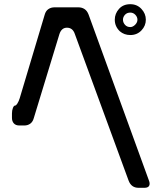

<svg xmlns="http://www.w3.org/2000/svg" viewBox="-20 -790 768 915"><path d="M551 -641Q572 -623 601 -623Q633 -623 654 -645Q675 -667 675 -696Q675 -725 654 -747.5Q633 -770 601 -770Q567 -770 547 -747.5Q527 -725 527 -696Q527 -664 551 -641ZM601 -661Q585 -661 575.5 -672Q566 -683 566 -696Q566 -709 575.5 -719.5Q585 -730 601 -730Q615 -730 625 -719.5Q635 -709 635 -696Q635 -683 624 -672Q613 -661 601 -661ZM72 -192H96Q112 -192 124 -200.5Q136 -209 141 -227L263 -627Q273 -658 299 -658Q327 -658 337 -627L593 71Q606 105 640 105H668Q693 105 693 85Q693 78 690 71L402 -721Q395 -739 382.5 -747Q370 -755 354 -755H239Q223 -755 210.5 -746.5Q198 -738 193 -720L74 -322Q72 -315 69 -308.5Q66 -302 63 -297Q57 -287 52 -287Q46 -287 41.5 -275.5Q37 -264 37 -249V-228Q37 -212 46 -202Q55 -192 72 -192Z"/></svg>

Font: WDXL Lubrifont SC
Style: Regular
Weight: 400
Designer: [WDXL Lubrifont] Copyright 2020-2022 (c) NightFurySL2001, Skr-ZERO; [ZCOOL QingKe HuangYou] Copyright 2018-2022 (c) The 
Version: Version 2.001;hotconv 1.1.1;makeotfexe 2.6.0